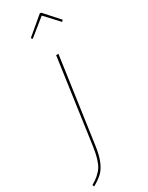

<svg xmlns="http://www.w3.org/2000/svg" viewBox="-287 -795 793 1029"><g transform="rotate(-30 109.5 -280.5)"><path d="M71.3 -656.2 64 -664.6 171.9 -755.4H180.2L261.7 -664.6L252.9 -656.2L175.3 -740.2ZM-39.1 193.4 -43.5 182.6Q6.3 154.3 28.8 119.1Q51.3 84 62.5 5.4L136.2 -518.1H150.4L76.2 5.4Q68.4 62.5 53.5 97.9Q38.6 133.3 18.3 152.8Q-2 172.4 -39.1 193.4Z"/></g></svg>

Font: Fira Sans Compressed Hair
Style: Italic
Weight: 100
Width: 3
Italic angle: -8°
Designer: Carrois Corporate & Edenspiekermann AG
Foundry: Carrois Corporate GbR & Edenspiekermann AG
Version: Version 4.203;PS 004.203;hotconv 1.0.88;makeotf.lib2.5.64775